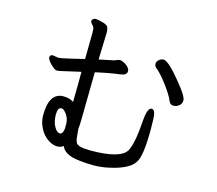

<svg xmlns="http://www.w3.org/2000/svg" viewBox="-111 -905 1221 1079"><g transform="rotate(15 500.0 -366.0)"><path d="M291 -91Q271 -91 255.5 -119.5Q240 -148 240 -189Q240 -230 262 -230Q273 -230 283 -218Q310 -189 310 -151V-126Q307 -95 291 -91ZM863 -407Q875 -407 883 -410Q912 -423 912 -450Q912 -475 851 -548Q774 -643 745 -643Q732 -643 719.5 -632.5Q707 -622 707 -609Q707 -596 718 -586Q745 -566 786 -511Q827 -456 838 -426Q847 -407 863 -407ZM519 33Q564 33 611 22Q723 -3 751 -53Q777 -93 777 -247L776 -302Q775 -359 752 -359Q728 -359 722 -284Q713 -148 687 -100Q653 -43 479 -43Q406 -43 395 -65Q390 -76 388 -90L383 -143Q386 -159 386.5 -222Q387 -285 390 -474Q474 -493 533 -500Q569 -505 569 -528Q569 -543 551 -558Q533 -573 512 -577Q499 -577 490.5 -572Q482 -567 466.5 -564.5Q451 -562 392 -549L397 -703Q397 -731 389.5 -741Q382 -751 356 -758Q330 -765 318 -765Q302 -765 296 -749Q296 -741 303 -733.5Q310 -726 315 -719Q320 -712 320 -688L318 -532Q315 -531 293.5 -526Q272 -521 228.5 -510.5Q185 -500 169 -500L139 -505Q121 -505 121 -489Q121 -480 132 -466Q143 -452 157.5 -440Q172 -428 183 -428Q192 -428 237.5 -439Q283 -450 303 -454L317 -457Q317 -355 315 -281Q295 -298 252 -298Q172 -295 172 -165Q172 -128 190 -92.5Q208 -57 237 -37Q266 -17 292 -17Q316 -17 329 -29Q346 19 435 28Q475 33 519 33Z"/></g></svg>

Font: LXGW WenKai Mono TC
Style: Bold
Weight: 700
Designer: LXGW / Fontworks Inc.
Foundry: LXGW / Fontworks Inc.
Version: Version 1.330